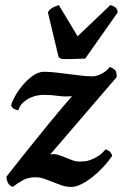

<svg xmlns="http://www.w3.org/2000/svg" viewBox="-20 -725 487 757"><path d="M262 12Q241 12 223.5 6Q206 0 189 -7Q172 -14 155 -20Q138 -26 120 -26Q91 -26 71 -15Q51 -4 30 12Q16 6 11 -4.5Q6 -15 5 -28Q10 -34 26.5 -55.5Q43 -77 66.5 -106Q90 -135 117.5 -169.5Q145 -204 172.5 -237.5Q200 -271 224 -299.5Q248 -328 264 -346Q237 -343 209 -347Q181 -351 151 -351Q144 -351 130 -349Q116 -347 100.5 -340Q85 -333 71.5 -321Q58 -309 52 -290Q44 -291 35 -296Q26 -301 24 -310Q27 -323 39 -345Q51 -367 69 -388.5Q87 -410 109 -426Q131 -442 154 -442Q176 -442 201 -439Q226 -436 250.5 -433Q275 -430 299.5 -427Q324 -424 346 -424Q359 -424 379 -433.5Q399 -443 413 -461Q435 -453 438 -441Q441 -429 440 -421L178 -116Q193 -119 207 -115Q221 -111 235.5 -105Q250 -99 264.5 -93.5Q279 -88 295 -88Q302 -88 313.5 -89Q325 -90 338.5 -95Q352 -100 367 -109.5Q382 -119 396 -136Q405 -134 412.5 -127.5Q420 -121 422 -110Q408 -89 387.5 -67Q367 -45 345 -27.5Q323 -10 301 1Q279 12 262 12ZM232 -492Q225 -492 218.5 -494.5Q212 -497 210 -504L169 -676Q170 -678 172 -681.5Q174 -685 179 -689Q187 -695 192.5 -697.5Q198 -700 212 -705L286 -582L415 -705Q432 -700 437.5 -693.5Q443 -687 444 -676L316 -494Q313 -494 301 -493.5Q289 -493 286 -493Q275 -492 261.5 -492Q248 -492 232 -492Z"/></svg>

Font: Lusitana
Style: Bold Italic
Weight: 700
Designer: Ana Paula Megda
Foundry: Ana Paula Megda
Version: Version 1.000; ttfautohint (v1.1) -l 8 -r 50 -G 200 -x 14 -D